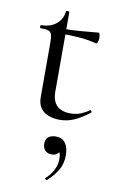

<svg xmlns="http://www.w3.org/2000/svg" viewBox="-84 -499 506 822"><g transform="rotate(10 169.0 -88.0)"><path d="M188 12Q164 12 141.9 4.4Q119.8 -3.2 106.1 -21.2Q92.4 -39.2 92.4 -70.4V-305.2Q92.4 -329.4 89 -341Q85.6 -352.6 74.6 -356.4Q63.6 -360.2 40.6 -360.2Q37.4 -360.2 37.4 -366.8Q37.4 -373.4 40.6 -373.4Q81.2 -373.8 106.4 -394.7Q131.6 -415.6 134.8 -449.2Q135.2 -452.4 142.5 -452.4Q149.8 -452.4 149.8 -449.2V-104.2Q149.8 -62.6 170.3 -42.8Q190.8 -23 228.8 -23Q255 -23 275.5 -31.7Q296 -40.4 309.2 -50.6Q313 -52.8 316.3 -48.3Q319.6 -43.8 315.6 -40.8Q278.6 -12.6 249.3 -0.3Q220 12 188 12ZM285.4 -337.4Q246 -347.2 209.9 -349.9Q173.8 -352.6 133.2 -352.6V-374.6Q172.6 -374.6 209.7 -377.6Q246.8 -380.6 288.6 -384.6Q291.4 -384.6 293.5 -377.9Q295.6 -371.2 295.6 -361.4Q295.6 -353.8 292.5 -345.1Q289.4 -336.4 285.4 -337.4ZM180.8 275Q176.8 277 173.3 273.3Q169.8 269.6 173 267.4Q195 247 206 224.5Q217 202 217 178Q217 155.8 210.8 147.6Q204.6 139.4 195.4 135.2L213.6 129Q216.2 146.4 206.3 155.2Q196.4 164 180.4 164Q162.6 164 152.2 153.2Q141.8 142.4 141.8 124.6Q141.8 102.8 154.6 93.9Q167.4 85 185.2 85Q213 85 227.3 103.9Q241.6 122.8 241.6 158Q241.6 193.6 225.2 221.6Q208.8 249.6 180.8 275Z"/></g></svg>

Font: Cormorant Light
Style: Regular
Weight: 300
Designer: Christian Thalmann (Catharsis Fonts)
Foundry: Catharsis Fonts
Version: Version 4.000